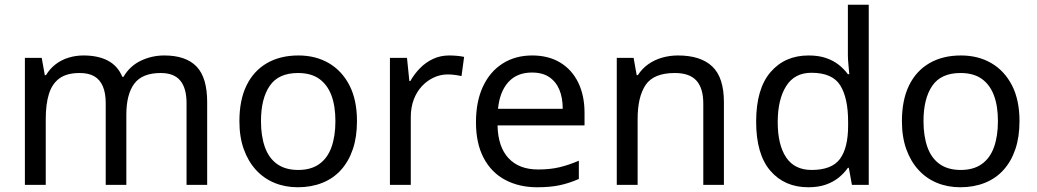

<svg xmlns="http://www.w3.org/2000/svg" viewBox="-20 -780 4375 810"><path d="M673 -546Q764 -546 809 -499.5Q854 -453 854 -349V0H767V-345Q767 -408 740.5 -440Q714 -472 658 -472Q580 -472 546.5 -427Q513 -382 513 -296V0H426V-345Q426 -387 414 -415.5Q402 -444 378 -458Q354 -472 316 -472Q262 -472 231 -449.5Q200 -427 186.5 -384Q173 -341 173 -278V0H85V-536H156L169 -463H174Q191 -491 215.5 -509.5Q240 -528 270 -537Q300 -546 332 -546Q394 -546 435.5 -524Q477 -502 496 -456H501Q528 -502 574.5 -524Q621 -546 673 -546Z M1486 -269Q1486 -202 1468.5 -150.5Q1451 -99 1418.5 -63Q1386 -27 1339.5 -8.5Q1293 10 1236 10Q1183 10 1138 -8.5Q1093 -27 1060 -63Q1027 -99 1008.5 -150.5Q990 -202 990 -269Q990 -358 1020 -419.5Q1050 -481 1106 -513.5Q1162 -546 1239 -546Q1312 -546 1367.5 -513.5Q1423 -481 1454.5 -419.5Q1486 -358 1486 -269ZM1081 -269Q1081 -206 1097.5 -159.5Q1114 -113 1149 -88Q1184 -63 1238 -63Q1292 -63 1327 -88Q1362 -113 1378.5 -159.5Q1395 -206 1395 -269Q1395 -333 1378 -378Q1361 -423 1326.5 -447.5Q1292 -472 1237 -472Q1155 -472 1118 -418Q1081 -364 1081 -269Z M1875 -546Q1890 -546 1907.5 -544.5Q1925 -543 1938 -540L1927 -459Q1914 -462 1898.5 -464Q1883 -466 1869 -466Q1838 -466 1810 -453Q1782 -440 1760 -416.5Q1738 -393 1725.5 -360Q1713 -327 1713 -286V0H1625V-536H1697L1707 -438H1711Q1728 -468 1752 -492.5Q1776 -517 1807 -531.5Q1838 -546 1875 -546Z M2225 -546Q2294 -546 2343.5 -516Q2393 -486 2419.5 -431.5Q2446 -377 2446 -304V-251H2079Q2081 -160 2125.5 -112.5Q2170 -65 2250 -65Q2301 -65 2340.5 -74.5Q2380 -84 2422 -102V-25Q2381 -7 2341 1.5Q2301 10 2246 10Q2170 10 2111.5 -21Q2053 -52 2020.5 -113.5Q1988 -175 1988 -264Q1988 -352 2017.5 -415Q2047 -478 2100.5 -512Q2154 -546 2225 -546ZM2224 -474Q2161 -474 2124.5 -433.5Q2088 -393 2081 -321H2354Q2354 -367 2340 -401Q2326 -435 2297.5 -454.5Q2269 -474 2224 -474Z M2840 -546Q2936 -546 2985 -499.5Q3034 -453 3034 -349V0H2947V-343Q2947 -408 2918 -440Q2889 -472 2827 -472Q2738 -472 2704 -422Q2670 -372 2670 -278V0H2582V-536H2653L2666 -463H2671Q2689 -491 2715.5 -509.5Q2742 -528 2774 -537Q2806 -546 2840 -546Z M3390 10Q3290 10 3230 -59.5Q3170 -129 3170 -267Q3170 -405 3230.5 -475.5Q3291 -546 3391 -546Q3433 -546 3464 -535.5Q3495 -525 3518 -507Q3541 -489 3557 -467H3563Q3562 -480 3559.5 -505.5Q3557 -531 3557 -546V-760H3645V0H3574L3561 -72H3557Q3541 -49 3518 -30.5Q3495 -12 3463.5 -1Q3432 10 3390 10ZM3404 -63Q3489 -63 3523.5 -109.5Q3558 -156 3558 -250V-266Q3558 -366 3525 -419.5Q3492 -473 3403 -473Q3332 -473 3296.5 -416.5Q3261 -360 3261 -265Q3261 -169 3296.5 -116Q3332 -63 3404 -63Z M4281 -269Q4281 -202 4263.5 -150.5Q4246 -99 4213.5 -63Q4181 -27 4134.5 -8.5Q4088 10 4031 10Q3978 10 3933 -8.5Q3888 -27 3855 -63Q3822 -99 3803.5 -150.5Q3785 -202 3785 -269Q3785 -358 3815 -419.5Q3845 -481 3901 -513.5Q3957 -546 4034 -546Q4107 -546 4162.5 -513.5Q4218 -481 4249.5 -419.5Q4281 -358 4281 -269ZM3876 -269Q3876 -206 3892.5 -159.5Q3909 -113 3944 -88Q3979 -63 4033 -63Q4087 -63 4122 -88Q4157 -113 4173.5 -159.5Q4190 -206 4190 -269Q4190 -333 4173 -378Q4156 -423 4121.5 -447.5Q4087 -472 4032 -472Q3950 -472 3913 -418Q3876 -364 3876 -269Z"/></svg>

Font: ltelugu85
Style: Book
Weight: 400
Designer: Jelle Bosma - Monotype Design Team
Foundry: Monotype Imaging Inc.
Version: Version 2.003